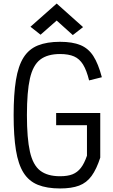

<svg xmlns="http://www.w3.org/2000/svg" viewBox="-20 -1050 640 1084"><path d="M319 14Q245 14 194 -6.5Q143 -27 113 -74.5Q83 -122 70 -202Q57 -282 57 -400Q57 -518 70 -598Q83 -678 113 -725.5Q143 -773 194 -793.5Q245 -814 319 -814Q389 -814 434 -795.5Q479 -777 507 -733.5Q535 -690 555 -614L483 -596Q469 -653 449 -685.5Q429 -718 398 -731.5Q367 -745 319 -745Q248 -745 207 -713.5Q166 -682 149 -607Q132 -532 132 -400Q132 -269 149 -193.5Q166 -118 207 -86.5Q248 -55 319 -55Q362 -55 389.5 -66Q417 -77 436.5 -102Q456 -127 471 -171V-343H297V-412H546V-160Q525 -95 497 -56.5Q469 -18 426.5 -2Q384 14 319 14ZM391 -852 300 -934 209 -854 152 -899 300 -1030 449 -897Z"/></svg>

Font: Victor Mono
Style: Regular
Weight: 400
Monospace: yes
Designer: Rune Bjørnerås
Version: Version 1.561;gftools[0.9.30]